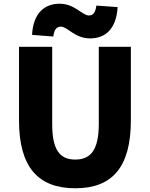

<svg xmlns="http://www.w3.org/2000/svg" viewBox="-20 -996 803 1030"><path d="M384 14C582 14 682 -99 682 -350V-745H510V-331C510 -190 465 -140 384 -140C302 -140 260 -190 260 -331V-745H82V-350C82 -99 185 14 384 14ZM463 -790C543 -790 604 -838 611 -958L497 -966C492 -925 476 -913 457 -913C421 -913 381 -976 300 -976C220 -976 158 -927 152 -809L266 -800C271 -841 286 -853 307 -853C342 -853 381 -790 463 -790Z"/></svg>

Font: Noto Sans CJK HK Black
Style: Regular
Weight: 900
Designer: Ryoko NISHIZUKA 西塚涼子 (kana, bopomofo & ideographs); Paul D. Hunt (Latin, Greek & Cyrillic); Sandoll Communications 산돌커뮤니
Foundry: Adobe
Version: Version 2.004;hotconv 1.0.118;makeotfexe 2.5.65603